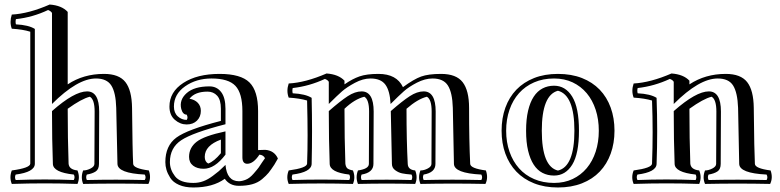

<svg xmlns="http://www.w3.org/2000/svg" viewBox="-20 -788 3420 842"><path d="M360.8 -22.5Q355 -11.2 360.8 1.5Q487.8 -1.5 614.7 1.5Q622.1 -10.3 614.7 -22.5Q496.1 -28.3 495.1 -69.3L489.7 -314.9Q487.8 -381.8 468.3 -412.8Q448.7 -443.8 400.9 -443.8Q319.8 -443.8 208 -332V-731Q204.1 -738.8 190.9 -744.1Q123 -711.9 49.8 -704.1Q46.9 -691.9 49.8 -681.2Q106 -678.2 132.8 -661.1V-69.3Q131.8 -33.2 48.8 -22.5Q43 -11.2 48.8 1.5Q176.8 -3.4 303.7 1.5Q310.1 -11.2 303.7 -22.5Q212.9 -32.2 211.9 -69.3Q208 -173.3 208 -300.8Q305.7 -387.2 361.8 -387.2Q415 -387.2 415 -298.8L414.1 -69.3Q414.1 -45.4 399.4 -35.9Q384.8 -26.4 360.8 -22.5ZM344.7 18.6Q333 -10.3 344.7 -40.5Q360.8 -40.5 377.4 -49.1Q394 -57.6 394 -69.3L395 -298.8Q395 -352.1 374 -363.8Q337.9 -355 276.9 -311Q276.9 -179.2 280.8 -70.3Q282.7 -44.4 319.8 -40.5Q332 -10.3 319.8 18.6Q176.8 13.7 31.7 18.6Q20 -10.3 31.7 -40.5Q111.8 -51.3 112.8 -70.3V-648.9Q80.1 -659.2 31.7 -662.1Q21 -690.9 31.7 -724.1Q106 -728 197.8 -768.1Q251 -764.2 276.9 -735.8V-418Q345.7 -463.9 436 -463.9Q502 -463.9 530 -428Q558.1 -392.1 559.1 -314.9Q561 -123.5 564 -69.3Q564.9 -49.3 632.8 -40.5Q644 -8.3 630.9 18.6Q487.8 15.6 344.7 18.6Z M811 -355Q834 -351.1 847.4 -337.2Q860.8 -323.2 860.8 -301.8Q860.8 -275.9 843.8 -259Q826.7 -242.2 798.8 -242.2Q770 -242.2 746.6 -262.7Q723.1 -283.2 723.1 -320.8Q723.1 -384.8 783.9 -424.3Q844.7 -463.9 942.9 -463.9Q1036.1 -463.9 1074 -426.5Q1111.8 -389.2 1111.8 -300.8V-129.9L1143.1 -130.9Q1183.1 -127.9 1198.7 -92.8L1183.1 -65.9Q1168 -43 1158 -30.5Q1147.9 -18.1 1129.4 -2.4Q1110.8 13.2 1085.9 20Q1061 26.9 1027.8 26.9Q986.8 26.9 965.8 -3.9Q913.1 34.2 828.1 34.2Q791 34.2 764.9 22.7Q738.8 11.2 726.8 -7.8Q714.8 -26.9 710 -43.5Q705.1 -60.1 705.1 -77.1Q705.1 -148.9 753.4 -184.6Q801.8 -220.2 948.7 -257.8V-311Q948.7 -350.1 932.4 -368.2Q916 -386.2 890.1 -386.2Q835 -386.2 811 -355ZM968.8 -211.9V-109.9Q921.9 -47.9 873 -47.9Q844.7 -47.9 826.9 -61.5Q809.1 -75.2 809.1 -100.1Q809.1 -140.1 842 -166Q875 -191.9 968.8 -211.9ZM948.7 -116.2V-175.8Q877.9 -149.9 877.9 -100.1Q877.9 -79.1 893.1 -70.8Q918.9 -80.1 948.7 -116.2ZM798.8 -285.2Q781.7 -285.2 774.9 -310.1Q765.1 -350.1 798.8 -379.9Q832 -409.2 898.9 -409.2Q930.7 -409.2 949.7 -384.5Q968.8 -359.9 968.8 -311V-243.2Q824.7 -206.1 774.9 -173.1Q725.1 -140.1 725.1 -77.1Q725.1 -43.9 747.6 -14.9Q770 14.2 828.1 14.2Q851.1 14.2 871.3 6.8Q891.6 -0.5 913.3 -16.8Q935.1 -33.2 939.9 -37.6Q944.8 -42 956.3 -53Q967.8 -64 968.8 -64.9Q975.1 6.8 1027.8 6.8Q1041 6.8 1058.1 0Q1075.2 -6.8 1092.5 -26.9Q1109.9 -46.9 1114.5 -53.5Q1119.1 -60.1 1128.4 -74.5Q1137.7 -88.9 1142.1 -94.2Q1135.7 -107.9 1117.7 -109.9Q1090.8 -68.8 1063 -69.8Q1043 -70.8 1043 -98.1V-300.8Q1043 -378.9 1012.5 -411.4Q981.9 -443.8 907.7 -443.8Q840.8 -443.8 791.7 -409.4Q742.7 -375 742.7 -320.8Q742.7 -293 759.8 -277.6Q776.9 -262.2 798.8 -262.2Q805.7 -272 798.8 -285.2Z M1762.7 -311Q1762.7 -169.9 1768.1 -69.3Q1769 -43.5 1800.8 -40.5Q1813 -10.3 1800.8 18.6Q1675.8 15.6 1549.8 18.6Q1538.1 -10.3 1549.8 -40.5Q1597.7 -47.4 1597.7 -69.3L1598.6 -298.8Q1598.6 -352.1 1577.6 -363.8Q1534.7 -353 1490.7 -311Q1490.7 -176.8 1494.6 -70.3Q1496.1 -57.6 1502 -51Q1507.8 -44.4 1527.8 -40.5Q1540 -10.3 1527.8 18.6Q1387.7 14.6 1246.1 18.6Q1233.9 -10.3 1246.1 -40.5Q1325.7 -51.3 1326.7 -70.3Q1331.1 -180.2 1326.7 -347.2Q1293.9 -356.9 1246.1 -359.9Q1234.9 -389.2 1246.1 -421.9Q1319.8 -425.8 1412.1 -465.8Q1464.8 -461.9 1490.7 -434.1V-418Q1524.9 -441.9 1556.4 -452.9Q1587.9 -463.9 1639.6 -463.9Q1719.7 -463.9 1747.1 -405.8Q1794.9 -440.9 1826.9 -452.4Q1858.9 -463.9 1914.1 -463.9Q1981 -463.9 2009 -427.5Q2037.1 -391.1 2037.1 -314.9Q2037.1 -169.9 2042 -69.3Q2043 -49.3 2110.8 -40.5Q2122.1 -8.3 2108.9 18.6Q1965.8 15.6 1823.7 18.6Q1812 -10.3 1823.7 -40.5Q1839.8 -40.5 1856 -49.1Q1872.1 -57.6 1872.1 -69.3L1873 -298.8Q1873 -352.1 1852.1 -363.8Q1812 -354 1762.7 -311ZM1692.9 -332Q1689.9 -390.1 1669.9 -417Q1649.9 -443.8 1605 -443.8Q1571.8 -443.8 1536.4 -424.8Q1501 -405.8 1480 -387.5Q1459 -369.1 1421.9 -332V-429.2Q1418 -437 1404.8 -441.9Q1336.9 -410.2 1263.7 -401.9Q1260.7 -390.1 1263.7 -378.9Q1319.8 -376 1346.7 -358.9Q1350.1 -212.9 1346.7 -69.3Q1345.7 -33.2 1262.7 -22.5Q1256.8 -11.2 1262.7 1.5Q1387.7 -2.4 1511.7 1.5Q1518.1 -11.2 1511.7 -22.5Q1426.8 -32.2 1425.8 -69.3Q1421.9 -170.9 1421.9 -300.8Q1472.7 -345.2 1504.9 -366.2Q1537.1 -387.2 1565.9 -387.2Q1618.7 -387.2 1618.7 -298.8L1617.7 -69.3Q1617.7 -31.2 1565.9 -22.5Q1560.1 -11.2 1565.9 1.5Q1675.8 -1.5 1784.7 1.5Q1791 -11.2 1784.7 -22.5Q1758.8 -24.4 1742.9 -27.8Q1727.1 -31.2 1712.9 -41.7Q1698.7 -52.2 1698.7 -69.3L1693.8 -300.8Q1744.6 -345.2 1776.9 -366.2Q1809.1 -387.2 1837.9 -387.2Q1890.6 -387.2 1890.6 -298.8L1889.6 -69.3Q1889.6 -31.2 1837.9 -22.5Q1832 -11.2 1837.9 1.5Q1963.9 -1.5 2090.8 1.5Q2097.7 -10.3 2090.8 -22.5Q1971.7 -28.3 1970.7 -69.3L1965.8 -314.9Q1963.9 -381.8 1944.3 -412.8Q1924.8 -443.8 1877 -443.8Q1843.8 -443.8 1808.3 -425.5Q1772.9 -407.2 1751 -387.7Q1729 -368.2 1692.9 -332Z M2409.7 -412.1Q2460 -412.1 2489.5 -364Q2519 -315.9 2519 -214.8Q2519 -113.8 2489.5 -65.9Q2460 -18.1 2409.7 -18.1Q2381.8 -18.1 2359.1 -29.8Q2336.4 -41.5 2320.6 -65.9Q2304.7 -90.3 2295.9 -127.2Q2287.1 -164.1 2287.1 -214.8Q2287.1 -265.1 2295.9 -302.5Q2304.7 -339.8 2320.6 -364Q2336.4 -388.2 2359.1 -400.1Q2381.8 -412.1 2409.7 -412.1ZM2409.7 14.2Q2455.1 14.2 2491.2 -2.9Q2527.3 -20 2553 -50.5Q2578.6 -81.1 2592.3 -123Q2606 -165 2606 -214.8Q2606 -264.6 2592.3 -306.6Q2578.6 -348.6 2553 -379.2Q2527.3 -409.7 2491.2 -426.8Q2455.1 -443.8 2409.7 -443.8Q2361.3 -443.8 2322.3 -426.8Q2283.2 -409.7 2256.1 -379.4Q2229 -349.1 2214.4 -306.9Q2199.7 -264.6 2199.7 -214.8Q2199.7 -164.6 2214.4 -122.6Q2229 -80.6 2256.1 -50Q2283.2 -19.5 2322.3 -2.7Q2361.3 14.2 2409.7 14.2ZM2426.8 -463.9Q2485.8 -463.9 2532 -445.8Q2578.1 -427.7 2609.9 -394.8Q2641.6 -361.8 2658.2 -315.9Q2674.8 -270 2674.8 -214.8Q2674.8 -160.2 2658.2 -114.3Q2641.6 -68.4 2610.1 -35.4Q2578.6 -2.4 2532.2 15.9Q2485.8 34.2 2426.8 34.2Q2368.2 34.2 2322 15.9Q2275.9 -2.4 2244.4 -35.4Q2212.9 -68.4 2196.3 -114Q2179.7 -159.7 2179.7 -214.8Q2179.7 -270 2196.3 -315.9Q2212.9 -361.8 2244.6 -394.8Q2276.4 -427.7 2322.3 -445.8Q2368.2 -463.9 2426.8 -463.9ZM2356 -214.8Q2356 -57.1 2426.8 -40Q2499 -57.1 2499 -214.8Q2499 -371.1 2426.8 -390.1Q2356 -371.1 2356 -214.8Z M3087.4 -22.5Q3081.5 -11.2 3087.4 1.5Q3214.4 -1.5 3341.8 1.5Q3348.6 -10.3 3341.8 -22.5Q3222.7 -28.3 3221.7 -69.3L3216.8 -314.9Q3214.4 -381.8 3195.1 -412.8Q3175.8 -443.8 3127.4 -443.8Q3046.4 -443.8 2934.6 -332V-429.2Q2930.7 -437 2917.5 -441.9Q2849.6 -410.2 2776.4 -401.9Q2773.4 -390.1 2776.4 -378.9Q2832.5 -376 2859.4 -358.9Q2864.7 -212.9 2859.4 -69.3Q2858.4 -33.2 2775.4 -22.5Q2769.5 -11.2 2775.4 1.5Q2902.3 -3.4 3030.8 1.5Q3036.6 -11.2 3030.8 -22.5Q2939.5 -32.2 2938.5 -69.3Q2934.6 -170.9 2934.6 -300.8Q3032.7 -387.2 3088.4 -387.2Q3141.6 -387.2 3141.6 -298.8L3140.6 -69.3Q3140.6 -45.4 3126 -35.9Q3111.3 -26.4 3087.4 -22.5ZM3071.8 18.6Q3059.6 -10.3 3071.8 -40.5Q3087.4 -40.5 3104 -49.1Q3120.6 -57.6 3120.6 -69.3L3121.6 -298.8Q3121.6 -352.1 3100.6 -363.8Q3064.5 -355 3003.4 -311Q3003.4 -176.8 3007.3 -70.3Q3009.8 -44.4 3046.4 -40.5Q3058.6 -10.3 3046.4 18.6Q2903.3 13.7 2758.8 18.6Q2746.6 -10.3 2758.8 -40.5Q2838.4 -51.3 2839.4 -70.3Q2844.7 -208 2839.4 -347.2Q2806.6 -356.9 2758.8 -359.9Q2747.6 -389.2 2758.8 -421.9Q2832.5 -425.8 2924.8 -465.8Q2977.5 -461.9 3003.4 -434.1V-418Q3072.8 -463.9 3162.6 -463.9Q3228.5 -463.9 3256.6 -428Q3284.7 -392.1 3285.6 -314.9Q3287.6 -121.1 3290.5 -69.3Q3291.5 -49.3 3359.4 -40.5Q3370.6 -8.3 3357.4 18.6Q3214.4 15.6 3071.8 18.6Z"/></svg>

Font: Jacques Francois Shadow
Style: Regular
Weight: 400
Designer: Alexei Vanyashin, Nikita Kanarev (i@xarsok.ru)
Foundry: Cyreal (www.cyreal.org)
Version: Version 1.003